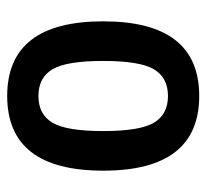

<svg xmlns="http://www.w3.org/2000/svg" viewBox="-40 -530 580 540"><g transform="rotate(90 250.0 -260.0)"><path d="M325.2 -402.8Q301.8 -442.4 250 -442.4Q198.2 -442.4 174.8 -402.8Q151.4 -363.3 151.4 -260.3Q151.4 -157.2 174.8 -117.7Q198.2 -78.1 250 -78.1Q301.8 -78.1 325.2 -117.7Q348.6 -157.2 348.6 -260.3Q348.6 -363.3 325.2 -402.8ZM460 -260.3Q460 9.8 250 9.8Q40 9.8 40 -260.3Q40 -530.3 250 -530.3Q460 -530.3 460 -260.3Z"/></g></svg>

Font: Rounded-X Mgen+ 2m medium
Style: Regular
Weight: 500
Designer: [Source Han Sans]
Ryoko NISHIZUKA  (kana & ideographs); Paul D. Hunt (Latin, Greek & Cyrillic); Wenlong ZHANG  (bopomofo
Version: Version 1.059.20150602